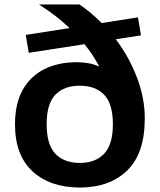

<svg xmlns="http://www.w3.org/2000/svg" viewBox="-20 -828 713 858"><path d="M337 10Q204.5 10 125.8 -62Q47 -134 47 -272.5Q47 -365 81.8 -426.8Q116.5 -488.5 178.5 -519.2Q240.5 -550 322.5 -550Q350 -550 375.2 -545.5Q400.5 -541 423.5 -530.5Q397 -582 357.5 -630.5L108.5 -592L95 -672L291 -702.5Q230 -760.5 154 -808H335Q387.5 -772.5 434.5 -725L596.5 -750.5L610 -670L497.5 -652.5Q557 -573.5 592 -481.8Q627 -390 627 -299Q627 -142.5 548.5 -66.2Q470 10 337 10ZM337 -100Q407 -100 445.8 -141.5Q484.5 -183 484.5 -272.5Q484.5 -364 445.5 -404.5Q406.5 -445 336.5 -445Q266 -445 227.2 -404.5Q188.5 -364 188.5 -273Q188.5 -181.5 227.5 -140.8Q266.5 -100 337 -100Z"/></svg>

Font: Encode Sans Expanded Expanded SemiBold
Style: Regular
Weight: 600
Width: 7
Designer: Multiple Designers
Foundry: Impallari Type
Version: Version 3.000; ttfautohint (v1.8.3) -l 8 -r 50 -G 200 -x 14 